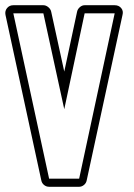

<svg xmlns="http://www.w3.org/2000/svg" viewBox="-25 -715 514 735"><path d="M-4 -658Q-7 -673 2 -684Q11 -695 26 -695H141Q151 -695 160 -687.5Q169 -680 171 -670L221 -441L270 -670Q272 -680 280.5 -687.5Q289 -695 299 -695H414Q430 -695 439 -684Q448 -673 444 -658L307 -25Q305 -14 296.5 -7Q288 0 278 0H163Q152 0 143.5 -7Q135 -14 133 -25ZM163 -31H278L414 -664H299L221 -297L141 -664H26Z"/></svg>

Font: Lichte PostBus
Style: Regular
Weight: 400
Designer: Peter Wiegel
Version: Version 1.001